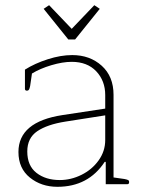

<svg xmlns="http://www.w3.org/2000/svg" viewBox="-20 -709 546 739"><path d="M148 -675 169 -689 256 -598 343 -689 364 -675 269 -557H243ZM51 -124Q51 -240 220 -266L385 -291V-343Q385 -398 350.5 -434.5Q316 -471 256 -471Q221 -471 177.5 -458Q134 -445 103 -426L96 -378Q94 -368 91.5 -364Q89 -360 84 -360Q76 -360 76 -367V-441Q114 -465 164 -481Q214 -497 258 -497Q326 -497 371.5 -456Q417 -415 417 -344V-26L459 -20Q469 -18 473 -16Q477 -14 477 -8Q477 0 470 0H387V-86H383Q320 10 201 10Q139 10 95 -25.5Q51 -61 51 -124ZM385 -170V-265L232 -241Q162 -230 123.5 -204Q85 -178 85 -126Q85 -71 120.5 -43.5Q156 -16 210 -16Q253 -16 293.5 -36Q334 -56 359.5 -91.5Q385 -127 385 -170Z"/></svg>

Font: Maitree ExtraLight
Style: Regular
Weight: 250
Designer: CadsonDemak Team
Foundry: CadsonDemak
Version: Version 1.002